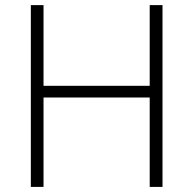

<svg xmlns="http://www.w3.org/2000/svg" viewBox="-20 -734 759 754"><path d="M618.2 0H567.9V-351.1H150.9V0H101.1V-713.9H150.9V-397H567.9V-713.9H618.2Z"/></svg>

Font: CAA NEO Sans Light
Style: Regular
Weight: 300
Version: Version 1.10